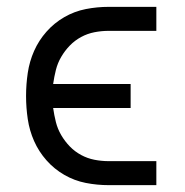

<svg xmlns="http://www.w3.org/2000/svg" viewBox="-20 -540 540 560"><path d="M436 0H297Q263 0 230 -6.5Q197 -13 167.5 -30Q138 -47 115.5 -72.5Q93 -98 79.5 -128.5Q66 -159 61 -192.5Q56 -226 56 -260Q56 -294 61 -327.5Q66 -361 79.5 -391.5Q93 -422 115.5 -447.5Q138 -473 167.5 -490Q197 -507 230 -513.5Q263 -520 297 -520H436V-450H297Q276 -450 255.5 -446Q235 -442 216.5 -432Q198 -422 183.5 -407Q169 -392 158.5 -374Q148 -356 143 -336Q138 -316 135 -295H361V-225H135Q138 -204 143 -184Q148 -164 158.5 -146Q169 -128 183.5 -113Q198 -98 216.5 -88Q235 -78 255.5 -74Q276 -70 297 -70H436Z"/></svg>

Font: Iosevka
Style: Regular
Weight: 400
Monospace: yes
Designer: Belleve Invis
Foundry: Belleve Invis
Version: Version 33.2.3; ttfautohint (v1.8.4)